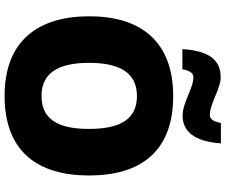

<svg xmlns="http://www.w3.org/2000/svg" viewBox="-93 -880 983 837"><g transform="rotate(90 398.5 -461.5)"><path d="M194 -765H282C290 -808 305 -813 317 -813C366 -813 426 -766 485 -766C549 -766 597 -813 605 -933H516C509 -891 493 -885 481 -885C431 -885 367 -932 317 -932C245 -932 202 -887 194 -765ZM745 -358C745 -580 643 -725 399 -725C158 -725 51 -581 51 -359C51 -136 158 10 398 10C643 10 745 -137 745 -358ZM254 -358C254 -487 294 -567 399 -567C504 -567 542 -487 542 -358C542 -229 504 -151 398 -151C295 -151 254 -229 254 -358Z"/></g></svg>

Font: Noto Sans Myanmar UI Black
Style: Regular
Weight: 900
Designer: Monotype Design Team
Foundry: Monotype Imaging Inc.
Version: Version 2.103